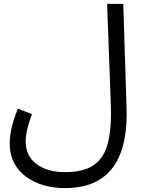

<svg xmlns="http://www.w3.org/2000/svg" viewBox="-20 -734 735 986"><path d="M30 1Q30 -35 40 -79Q50 -123 72 -176L144 -148Q128 -106 120 -71Q112 -36 112 -6Q112 67 167.5 108.5Q223 150 313 150Q411 150 463.5 112.5Q516 75 535 -3Q554 -81 549 -201L530 -714H613L630 -180Q633 -96 619.5 -21.5Q606 53 570.5 110Q535 167 471.5 199.5Q408 232 310 232Q257 232 207 218Q157 204 117 176Q77 148 53.5 104.5Q30 61 30 1Z"/></svg>

Font: Noto Sans Living
Style: Regular
Weight: 400
Designer: Monotype Design Team
Foundry: Monotype Imaging Inc.
Version: Version 2.013; ttfautohint (v1.8.4.7-5d5b)